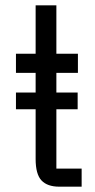

<svg xmlns="http://www.w3.org/2000/svg" viewBox="-20 -702 357 722"><path d="M40 -354H114V-428H40V-500H114V-682H192V-500H273V-428H192V-354H272V-291H192V-68H287V0H203Q158 0 136 -23.5Q114 -47 114 -104V-291H40Z"/></svg>

Font: Kelly Slab
Style: Regular
Weight: 400
Designer: Denis Masharov
Foundry: Denis Masharov
Version: Version 1.001